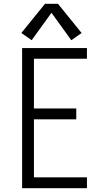

<svg xmlns="http://www.w3.org/2000/svg" viewBox="-20 -987 540 1007"><path d="M96 0H436V-57H158V-361H380V-418H158V-679H436V-735H96ZM146 -776 250 -920 354 -776 408 -814 284 -967H216L92 -814Z"/></svg>

Font: Iosevka SS09 Light
Style: Regular
Weight: 300
Monospace: yes
Designer: Belleve Invis
Foundry: Belleve Invis
Version: Version 5.2.1; ttfautohint (v1.8.3)